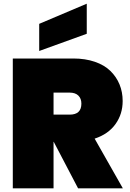

<svg xmlns="http://www.w3.org/2000/svg" viewBox="-20 -1027 710 1047"><path d="M423.8 -461.9Q423.8 -489.7 407.2 -505.9Q390.6 -522 359.9 -522H272V-401.9H359.9Q423.8 -401.9 423.8 -461.9ZM49.8 -708H379.9Q444.8 -708 496.8 -690.2Q548.8 -672.4 581.5 -640.6Q614.3 -608.9 631.6 -567.1Q648.9 -525.4 648.9 -476.1Q648.9 -404.8 609.6 -350.1Q570.3 -295.4 496.1 -271L649.9 0H405.8L272.9 -253.9H272V0H49.8ZM193.8 -897 453.1 -1006.8V-842.8L193.8 -749Z"/></svg>

Font: SVN-Poppins Black
Style: Regular
Weight: 900
Designer: Ninad Kale (Devanagari), Jonny Pinhorn (Latin)
Foundry: Indian Type Foundry
Version: Version 3.002 2017